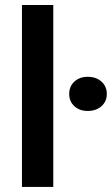

<svg xmlns="http://www.w3.org/2000/svg" viewBox="-20 -740 443 760"><path d="M66.9 0V-720.2H190.9V0ZM327.1 -300.8Q294.9 -300.8 274.4 -319.6Q253.9 -338.4 253.9 -368.2Q253.9 -397.9 274.4 -417Q294.9 -436 327.1 -436Q360.4 -436 381.6 -417Q402.8 -397.9 402.8 -368.2Q402.8 -338.4 381.6 -319.6Q360.4 -300.8 327.1 -300.8Z"/></svg>

Font: Fixel Text SemiBold
Style: Regular
Weight: 600
Width: 4
Designer: AlfaBravo + MacPaw
Foundry: Kyrylo Tkachov, Marchela Mozhyna, Serhii Makarenko, Maria Weinstein, Zakhar Kryvoshyya
Version: Version 1.211